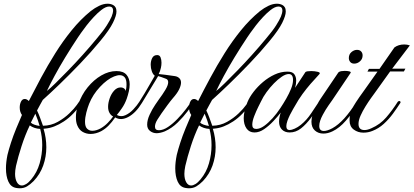

<svg xmlns="http://www.w3.org/2000/svg" viewBox="-20 -706 2223 1032"><path d="M86 306Q82 306 76.5 305.5Q71 305 66 304Q38 299 25 270Q12 241 12 199Q12 167 20 127Q27 98 39 61Q51 24 67 -15Q83 -54 98 -88Q86 -105 86 -128Q86 -146 93 -160Q100 -174 113 -174Q124 -174 135 -163Q165 -222 200.5 -288Q236 -354 277 -419.5Q318 -485 365.5 -543.5Q413 -602 467 -646Q490 -664 513.5 -675Q537 -686 558 -686Q575 -686 588 -679Q596 -675 601 -666.5Q606 -658 606 -644Q606 -622 587 -583.5Q568 -545 520 -487Q469 -425 410.5 -364Q352 -303 299 -252Q246 -201 210 -169Q205 -161 194.5 -141Q184 -121 179 -112Q187 -96 195.5 -73Q204 -50 211 -30Q255 -31 290.5 -51Q326 -71 352.5 -96.5Q379 -122 393 -142Q407 -162 407 -162Q410 -165 415 -165Q418 -165 419.5 -161.5Q421 -158 419 -153Q376 -88 323.5 -53.5Q271 -19 224 -15Q221 -14 214 -14Q229 35 229 86Q229 136 212.5 183Q196 230 161 267Q142 286 125 296Q108 306 86 306ZM232 -217Q249 -230 278.5 -259Q308 -288 346 -327Q384 -366 424.5 -411Q465 -456 502 -501Q536 -541 554 -569.5Q572 -598 580 -617Q588 -638 588 -648Q588 -671 567 -671Q548 -671 523 -651Q504 -636 483.5 -614Q463 -592 445.5 -569.5Q428 -547 415.5 -529Q403 -511 399 -505Q363 -451 330.5 -397.5Q298 -344 273 -297.5Q248 -251 232 -217ZM193 -29Q191 -38 183.5 -59.5Q176 -81 170 -95Q158 -72 146 -47Q151 -41 164.5 -36Q178 -31 193 -29ZM97 291Q108 291 121 283Q134 275 148 258Q179 221 193 172.5Q207 124 207 74Q207 29 196 -13Q163 -15 140 -32Q115 20 96 79Q77 138 66 186Q61 211 61 228Q61 256 71 273.5Q81 291 97 291Z M467 14Q444 14 424.5 3Q405 -8 395 -33Q388 -50 388 -76Q388 -109 400 -143Q418 -196 451 -236.5Q484 -277 524.5 -300.5Q565 -324 606 -324Q643 -324 660 -304Q677 -284 677 -253Q677 -235 672.5 -215Q668 -195 661 -175Q651 -147 635 -124Q619 -101 608 -88Q630 -76 653.5 -86.5Q677 -97 697 -118.5Q717 -140 729 -159Q731 -163 734.5 -164Q738 -165 739 -165Q749 -165 743 -153Q710 -99 670 -77.5Q630 -56 599 -75L597 -72Q582 -50 564 -31.5Q546 -13 524 -1Q511 6 496 10Q481 14 467 14ZM476 -3Q497 -3 521 -16Q542 -28 559.5 -46Q577 -64 588 -80Q577 -85 569 -98.5Q561 -112 561 -132Q561 -153 569.5 -177.5Q578 -202 593.5 -219Q609 -236 628 -236Q640 -236 647.5 -230Q655 -224 655 -216Q657 -221 658.5 -231Q660 -241 660 -253Q660 -279 650 -290.5Q640 -302 623 -302Q616 -302 608.5 -300Q601 -298 593 -295Q556 -280 517.5 -239Q479 -198 459 -148Q451 -128 444 -101Q437 -74 437 -51Q437 -25 448.5 -14Q460 -3 476 -3Z M822 10Q802 10 786.5 -2Q771 -14 771 -36Q771 -61 784.5 -90Q798 -119 814 -142.5Q830 -166 835 -173Q853 -197 868.5 -222.5Q884 -248 884 -264Q884 -279 871 -283Q860 -287 848 -291.5Q836 -296 830 -297Q827 -292 816 -273.5Q805 -255 790.5 -231.5Q776 -208 763 -186Q750 -164 743 -153Q737 -146 733 -146Q729 -146 727.5 -150Q726 -154 729 -159Q759 -206 782 -247Q805 -288 812 -299Q802 -306 796 -323Q790 -340 790 -358Q790 -378 798 -394Q806 -410 825 -410Q838 -410 843 -397.5Q848 -385 848 -369Q848 -355 845 -342Q842 -329 840 -324L833 -308Q845 -307 869 -304Q893 -301 919 -297Q934 -295 943.5 -286Q953 -277 953 -262Q953 -247 943 -226Q933 -205 909 -178Q897 -164 880 -141Q863 -118 848 -96.5Q833 -75 826 -63Q813 -42 813 -25Q813 -6 834 -6Q857 -6 883 -23.5Q909 -41 934 -67Q959 -93 978.5 -118.5Q998 -144 1007 -159Q1011 -166 1018 -166Q1023 -166 1023 -161Q1023 -156 1021 -153Q1011 -138 988.5 -108Q966 -78 935 -47.5Q904 -17 866 0Q854 5 842 7.5Q830 10 822 10Z M996 306Q992 306 986.5 305.5Q981 305 976 304Q948 299 935 270Q922 241 922 199Q922 167 930 127Q937 98 949 61Q961 24 977 -15Q993 -54 1008 -88Q996 -105 996 -128Q996 -146 1003 -160Q1010 -174 1023 -174Q1034 -174 1045 -163Q1075 -222 1110.5 -288Q1146 -354 1187 -419.5Q1228 -485 1275.5 -543.5Q1323 -602 1377 -646Q1400 -664 1423.5 -675Q1447 -686 1468 -686Q1485 -686 1498 -679Q1506 -675 1511 -666.5Q1516 -658 1516 -644Q1516 -622 1497 -583.5Q1478 -545 1430 -487Q1379 -425 1320.5 -364Q1262 -303 1209 -252Q1156 -201 1120 -169Q1115 -161 1104.5 -141Q1094 -121 1089 -112Q1097 -96 1105.5 -73Q1114 -50 1121 -30Q1165 -31 1200.5 -51Q1236 -71 1262.5 -96.5Q1289 -122 1303 -142Q1317 -162 1317 -162Q1320 -165 1325 -165Q1328 -165 1329.5 -161.5Q1331 -158 1329 -153Q1286 -88 1233.5 -53.5Q1181 -19 1134 -15Q1131 -14 1124 -14Q1139 35 1139 86Q1139 136 1122.5 183Q1106 230 1071 267Q1052 286 1035 296Q1018 306 996 306ZM1142 -217Q1159 -230 1188.5 -259Q1218 -288 1256 -327Q1294 -366 1334.5 -411Q1375 -456 1412 -501Q1446 -541 1464 -569.5Q1482 -598 1490 -617Q1498 -638 1498 -648Q1498 -671 1477 -671Q1458 -671 1433 -651Q1414 -636 1393.5 -614Q1373 -592 1355.5 -569.5Q1338 -547 1325.5 -529Q1313 -511 1309 -505Q1273 -451 1240.5 -397.5Q1208 -344 1183 -297.5Q1158 -251 1142 -217ZM1103 -29Q1101 -38 1093.5 -59.5Q1086 -81 1080 -95Q1068 -72 1056 -47Q1061 -41 1074.5 -36Q1088 -31 1103 -29ZM1007 291Q1018 291 1031 283Q1044 275 1058 258Q1089 221 1103 172.5Q1117 124 1117 74Q1117 29 1106 -13Q1073 -15 1050 -32Q1025 20 1006 79Q987 138 976 186Q971 211 971 228Q971 256 981 273.5Q991 291 1007 291Z M1348 6Q1320 6 1305 -15.5Q1290 -37 1290 -71Q1290 -108 1310 -157Q1321 -184 1343 -212.5Q1365 -241 1394 -265.5Q1423 -290 1456.5 -305.5Q1490 -321 1525 -321Q1552 -321 1562 -307Q1572 -293 1572 -273Q1572 -254 1566 -234L1622 -319Q1629 -324 1653 -324Q1671 -324 1687.5 -320Q1704 -316 1697 -308Q1689 -298 1669.5 -277.5Q1650 -257 1627.5 -229Q1605 -201 1585 -170Q1575 -153 1555.5 -120Q1536 -87 1525 -57Q1519 -39 1519 -28Q1519 -7 1537 -7Q1547 -7 1564 -14.5Q1581 -22 1597 -35Q1629 -61 1653 -97.5Q1677 -134 1696 -162Q1697 -163 1698.5 -164Q1700 -165 1704 -165Q1708 -165 1710 -161.5Q1712 -158 1708 -153Q1680 -111 1653 -74.5Q1626 -38 1598 -16Q1570 6 1537 6Q1511 6 1495.5 -9.5Q1480 -25 1480 -52Q1480 -64 1482.5 -77Q1485 -90 1489 -101Q1473 -80 1449.5 -55Q1426 -30 1400 -12Q1374 6 1348 6ZM1357 -13Q1377 -13 1399.5 -29Q1422 -45 1445 -70.5Q1468 -96 1487 -125Q1503 -149 1518.5 -176Q1534 -203 1544.5 -229Q1555 -255 1555 -276Q1555 -308 1532 -308Q1516 -308 1495 -294Q1474 -280 1452.5 -258Q1431 -236 1412.5 -210.5Q1394 -185 1383 -161Q1380 -155 1368.5 -132Q1357 -109 1346.5 -82Q1336 -55 1336 -35Q1336 -13 1357 -13Z M1884 -364Q1870 -364 1862.5 -373Q1855 -382 1855 -394Q1855 -414 1869 -426Q1883 -438 1899 -438Q1913 -438 1921 -429.5Q1929 -421 1929 -408Q1929 -389 1915 -376.5Q1901 -364 1884 -364ZM1718 12Q1691 12 1672.5 -4.5Q1654 -21 1654 -52Q1654 -68 1660 -89Q1667 -111 1676.5 -129.5Q1686 -148 1693.5 -160Q1701 -172 1701 -172L1799 -317Q1805 -322 1814 -323.5Q1823 -325 1833 -325Q1847 -325 1857 -322.5Q1867 -320 1865 -315L1766 -168Q1763 -164 1746.5 -140.5Q1730 -117 1715 -89Q1696 -54 1696 -29Q1696 -2 1721 -2Q1729 -2 1740.5 -5.5Q1752 -9 1767 -17Q1830 -52 1896 -159Q1899 -164 1901.5 -164.5Q1904 -165 1905 -165Q1910 -165 1911.5 -161.5Q1913 -158 1910 -153Q1874 -98 1839.5 -58Q1805 -18 1767 0Q1742 12 1718 12Z M1933 7Q1904 7 1881.5 -9.5Q1859 -26 1859 -58Q1859 -75 1861 -88.5Q1863 -102 1870.5 -117.5Q1878 -133 1893.5 -157Q1909 -181 1936 -218L2009 -321H1955L1963 -336H2020L2100 -451Q2122 -467 2153 -467Q2168 -467 2183 -462L2088 -337H2159L2151 -322H2077L1994 -206Q1988 -198 1974 -178.5Q1960 -159 1944.5 -134Q1929 -109 1918 -84.5Q1907 -60 1907 -40Q1907 -7 1939 -7Q1956 -7 1977 -17Q2023 -37 2055.5 -74.5Q2088 -112 2118 -159Q2121 -163 2127 -163Q2130 -163 2132 -160Q2134 -157 2132 -153Q2114 -125 2092 -95Q2070 -65 2042.5 -40Q2015 -15 1981 -2Q1959 7 1933 7Z"/></svg>

Font: Fleur De Leah
Style: Regular
Weight: 400
Designer: Robert E. Leuschke
Foundry: Robert E. Leuschke
Version: Version 1.010; ttfautohint (v1.8.3)